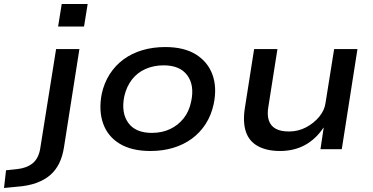

<svg xmlns="http://www.w3.org/2000/svg" viewBox="-151 -742 1856 955"><path d="M138 -610 156 -722H285L267 -610ZM-131 193 -121 105 -65 99Q-18 94 11.5 70Q41 46 49 -3L128 -498H244L167 -8Q160 36 143.5 70Q127 104 99 128.5Q71 153 29.5 168Q-12 183 -69 187Z M597 9Q504 9 444.5 -27Q385 -63 362 -127.5Q339 -192 355 -275Q367 -330 395 -373.5Q423 -417 464 -447Q505 -477 557.5 -492.5Q610 -508 671 -508Q764 -508 823 -471.5Q882 -435 905.5 -371.5Q929 -308 912 -225Q900 -169 872 -125.5Q844 -82 803 -52Q762 -22 710 -6.5Q658 9 597 9ZM604 -81Q655 -81 695 -100Q735 -119 762.5 -153.5Q790 -188 800 -238Q817 -318 780.5 -367.5Q744 -417 663 -417Q614 -417 573 -399Q532 -381 505 -346Q478 -311 467 -262Q451 -181 487 -131Q523 -81 604 -81Z M1242 9Q1176 9 1132 -15Q1088 -39 1072 -87Q1056 -135 1067 -205L1113 -498H1229L1184 -212Q1177 -173 1185.5 -145Q1194 -117 1219 -102.5Q1244 -88 1286 -88Q1332 -88 1371 -108.5Q1410 -129 1436.5 -161Q1463 -193 1468 -229L1511 -498H1627L1549 0H1443L1459 -107H1458Q1419 -49 1365 -20Q1311 9 1242 9Z"/></svg>

Font: Nunito Sans 7pt SemiExpanded SemiBold
Style: Italic
Weight: 600
Width: 6
Italic angle: -9°
Designer: Vernon Adams
Foundry: Vernon Adams
Version: Version 3.101;gftools[0.9.27]